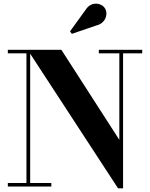

<svg xmlns="http://www.w3.org/2000/svg" viewBox="-20 -1023 822 1053"><path d="M510.5 -884C558 -895 576 -947 554.5 -979C536.5 -1007 480.5 -1017.5 450.5 -970.5L364 -851L374 -837.5ZM23 -19.5V0H261.5V-19.5H145.5V-728.5L627.5 10H655V-730.5H760V-750H522V-730.5H634.5V-256L316.5 -750H23V-730.5H125V-19.5Z"/></svg>

Font: Bodoni* 11pt
Style: Bold
Weight: 700
Version: Version 2.3